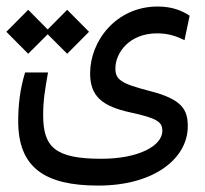

<svg xmlns="http://www.w3.org/2000/svg" viewBox="-37 -412 643 601"><path d="M270.5 168.9C447.8 168.9 550.8 82.5 550.8 -16.6C550.8 -69.3 532.7 -101.6 430.7 -127.4C342.3 -150.4 324.2 -162.1 324.2 -198.2C324.2 -245.6 366.7 -307.6 454.6 -307.6C489.7 -307.6 515.6 -298.8 540.5 -286.1L556.6 -362.8C531.7 -379.4 500.5 -391.6 456.5 -391.6C327.6 -391.6 245.1 -284.7 245.1 -182.6C245.1 -111.8 281.2 -79.1 373.5 -59.6C457 -41.5 471.2 -29.3 471.2 -2.4C471.2 44.4 397 85 280.3 85C134.8 85 98.1 48.3 98.1 -52.2C98.1 -96.7 103.5 -129.9 113.3 -185.1H41.5C25.4 -131.8 20 -83 20 -32.7C20 113.3 104 168.9 270.5 168.9ZM173.3 -243.7 241.7 -312.5 173.3 -381.3 112.3 -319.8 51.3 -381.3 -17.1 -312.5 51.3 -243.7 112.3 -304.7Z"/></svg>

Font: Cascadia Code SemiLight
Style: Regular
Weight: 350
Monospace: yes
Designer: Aaron Bell
Foundry: Saja Typeworks
Version: Version 2404.023